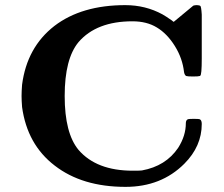

<svg xmlns="http://www.w3.org/2000/svg" viewBox="-20 -717 871 748"><path d="M192 -616Q298 -697 468 -697Q547 -697 613 -661Q624 -655 650 -637Q655 -632 657 -632L733 -695Q739 -697 746 -697Q753 -697 759 -695L760 -694Q764 -693 766 -660V-627V-489Q766 -424 760 -422L759 -421Q753 -419 732 -419Q711 -419 705 -421Q699 -425 697 -436Q691 -490 661 -538Q631 -586 591 -610Q552 -634 496 -634Q356 -634 286 -553Q232 -488 232 -343Q232 -198 286 -133Q356 -52 497 -52Q528 -52 533 -53Q626 -70 674 -141Q704 -188 704 -237Q704 -248 711 -252Q715 -254 735 -254Q755 -254 759 -252Q766 -248 766 -234Q766 -147 698 -79Q608 11 469 11Q300 11 193 -72Q86 -154 66 -300Q64 -326 64 -343Q64 -361 66 -387Q85 -533 192 -616Z"/></svg>

Font: KaTeX_Main
Style: Bold
Weight: 700
Version: Version